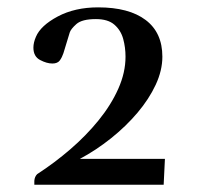

<svg xmlns="http://www.w3.org/2000/svg" viewBox="-20 -869 540 519"><path d="M72.8 -369.6V-380.4Q73.7 -391.6 80.6 -398.4Q127.4 -428.7 170.2 -465.6Q212.9 -502.4 246.6 -543.9Q280.3 -585.4 299.8 -629.2Q319.3 -672.9 319.3 -715.8Q319.3 -740.7 313 -763.9Q306.6 -787.1 289.3 -802.2Q272 -817.4 239.3 -817.4Q201.7 -817.4 186.5 -804Q171.4 -790.5 168.5 -781.2L151.4 -725.1Q147.9 -714.4 141.8 -705.8Q135.7 -697.3 121.6 -697.3Q106.4 -697.3 88.4 -706.8Q70.3 -716.3 70.3 -740.2Q70.3 -753.9 77.1 -769.5Q89.8 -799.8 136.2 -824.5Q182.6 -849.1 245.1 -849.1Q328.6 -849.1 373.8 -814.9Q418.9 -780.8 418.9 -715.8Q418.9 -678.7 400.9 -639.9Q382.8 -601.1 351.6 -564.2Q320.3 -527.3 280 -495.1Q239.7 -462.9 195.8 -439.5H425.8L422.4 -369.6Z"/></svg>

Font: Gelasio
Style: Regular
Weight: 400
Designer: Eben Sorkin
Foundry: Eben Sorkin
Version: Version 1.008